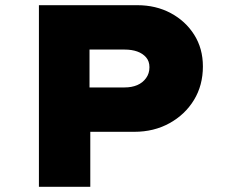

<svg xmlns="http://www.w3.org/2000/svg" viewBox="-20 -720 894 740"><path d="M130 0V-700H509Q581 -700 638 -669.5Q695 -639 728.5 -586Q762 -533 762 -464Q762 -391 727.5 -334.5Q693 -278 633 -245Q573 -212 498 -212H328V0ZM325 -383H460Q488 -383 509 -392Q530 -401 543 -419Q556 -437 556 -461Q556 -484 543 -499Q530 -514 509 -521.5Q488 -529 460 -529H325Z"/></svg>

Font: Lexend Giga ExtraBold
Style: Regular
Weight: 800
Designer: Bonnie Shaver-Troup, Thomas Jockin
Foundry: Lexend
Version: Version 1.007